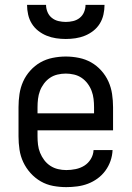

<svg xmlns="http://www.w3.org/2000/svg" viewBox="-20 -760 540 788"><path d="M252 8Q225 8 198 3Q171 -2 147.5 -15.5Q124 -29 105.5 -49.5Q87 -70 75.5 -94.5Q64 -119 60 -146Q56 -173 56 -200V-320Q56 -347 60 -374Q64 -401 75 -425.5Q86 -450 104.5 -470.5Q123 -491 146 -504Q169 -517 196 -522.5Q223 -528 250 -528Q277 -528 304 -522.5Q331 -517 354 -504Q377 -491 395.5 -470.5Q414 -450 425 -425.5Q436 -401 440 -374Q444 -347 444 -320V-225H134V-200Q134 -183 136 -166Q138 -149 144.5 -133Q151 -117 161.5 -103Q172 -89 186.5 -79.5Q201 -70 218 -66Q235 -62 252 -62Q271 -62 290.5 -66Q310 -70 326 -80Q342 -90 352.5 -107Q363 -124 364 -144H442Q441 -121 433.5 -99.5Q426 -78 412.5 -59.5Q399 -41 380.5 -27.5Q362 -14 341 -6Q320 2 297 5Q274 8 252 8ZM366 -295V-320Q366 -337 364 -354Q362 -371 356 -387Q350 -403 339.5 -417Q329 -431 315 -440.5Q301 -450 284 -454Q267 -458 250 -458Q233 -458 216 -454Q199 -450 185 -440.5Q171 -431 160.5 -417Q150 -403 144 -387Q138 -371 136 -354Q134 -337 134 -320V-295ZM250 -600Q230 -600 210 -603Q190 -606 171.5 -613.5Q153 -621 137 -633.5Q121 -646 110.5 -663Q100 -680 95.5 -700Q91 -720 91 -740H169Q169 -725 175 -710.5Q181 -696 193 -686.5Q205 -677 220 -673.5Q235 -670 250 -670Q265 -670 280 -673.5Q295 -677 307 -686.5Q319 -696 325 -710.5Q331 -725 331 -740H409Q409 -720 404.5 -700Q400 -680 389.5 -663Q379 -646 363 -633.5Q347 -621 328.5 -613.5Q310 -606 290 -603Q270 -600 250 -600Z"/></svg>

Font: Zed Mono
Style: Regular
Weight: 400
Monospace: yes
Designer: Belleve Invis
Foundry: Belleve Invis
Version: Version 1.0.0; ttfautohint (v1.8.4)